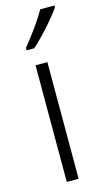

<svg xmlns="http://www.w3.org/2000/svg" viewBox="-120 -805 462 846"><g transform="rotate(-15 111.5 -382.5)"><path d="M223 -757V-765H158C131 -718 93 -666 53 -617V-606H88C131 -644 193 -713 223 -757ZM128 0V-532H74V0Z"/></g></svg>

Font: Noto Sans Arabic UI Cn Lt
Style: Regular
Weight: 300
Width: 3
Designer: Monotype Design Team, Nadine Chahine and Nizar Qandah
Foundry: Monotype Imaging Inc.
Version: Version 2.010